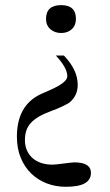

<svg xmlns="http://www.w3.org/2000/svg" viewBox="-20 -467 423 737"><path d="M271.5 -394.5Q271.5 -369.6 255.6 -355Q239.7 -340.3 214.8 -340.3Q189.9 -340.3 173.3 -355Q156.7 -369.6 156.7 -394.5Q156.7 -447.3 214.8 -447.3Q271.5 -447.3 271.5 -394.5ZM329.1 196.8Q329.1 223.1 305.4 236.6Q281.7 250 232.4 250Q193.8 250 159.9 237.1Q126 224.1 100.3 199.5Q74.7 174.8 59.8 139.2Q44.9 103.5 44.9 57.6Q44.9 -63 137.2 -106Q156.2 -114.3 174.3 -122.3Q192.4 -130.4 206.5 -138.7Q220.7 -147 229.5 -156Q238.3 -165 238.3 -175.3Q238.3 -190.9 227.1 -210.9Q215.8 -231 194.3 -253.9H225.1Q251.5 -226.6 264.9 -198.5Q278.3 -170.4 278.3 -141.1Q278.3 -120.1 270.3 -103.3Q262.2 -86.4 247.1 -73.7Q238.8 -67.9 219.5 -58.6Q200.2 -49.3 176.8 -41Q148.9 -30.8 129.6 -19.5Q110.4 -8.3 98.4 4.9Q86.4 18.1 81.1 34.2Q75.7 50.3 75.7 70.8Q75.7 92.8 83.5 110.4Q91.3 127.9 105.2 140.1Q119.1 152.3 138.7 158.7Q158.2 165 182.1 165Q188 165 200 163.6Q211.9 162.1 224.6 160.6Q237.3 159.2 248.8 157.7Q260.3 156.2 265.1 156.2Q329.1 156.2 329.1 196.8Z"/></svg>

Font: HM XNiloofar
Style: Regular
Weight: 400
Designer: Hossein Movahhedian
Version: Version 2.8, 2015